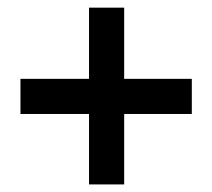

<svg xmlns="http://www.w3.org/2000/svg" viewBox="-20 -556 552 499"><path d="M33.2 -351.1H211.4V-536.1H302.7V-351.1H478.5V-259.8H302.7V-76.7H211.4V-259.8H33.2Z"/></svg>

Font: Cardo
Style: Bold
Weight: 700
Designer: David J. Perry
Foundry: David J. Perry
Version: Version 1.0011